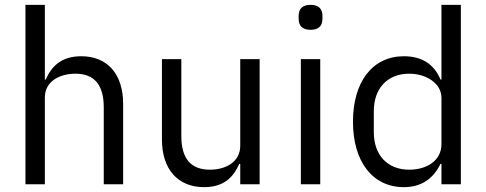

<svg xmlns="http://www.w3.org/2000/svg" viewBox="-20 -760 2006 792"><path d="M85 0H165V-358C165 -425 227 -456 291 -456C369 -456 408 -410 408 -317V0H488V-331C488 -456 422 -528 315 -528C238 -528 194 -491 169 -432H165V-740H85Z M971 0H1051V-516H971V-159C971 -91 910 -60 846 -60C767 -60 728 -106 728 -199V-516H648V-185C648 -60 715 12 822 12C909 12 945 -35 967 -84H971Z M1261 -637C1296 -637 1310 -655 1310 -682V-695C1310 -722 1296 -740 1261 -740C1226 -740 1212 -722 1212 -695V-682C1212 -655 1226 -637 1261 -637ZM1221 0H1301V-516H1221Z M1801 0H1881V-740H1801V-432H1797C1770 -497 1718 -528 1646 -528C1517 -528 1436 -423 1436 -258C1436 -93 1517 12 1646 12C1715 12 1766 -20 1797 -84H1801ZM1668 -60C1577 -60 1522 -122 1522 -214V-302C1522 -394 1577 -456 1668 -456C1741 -456 1801 -414 1801 -357V-165C1801 -98 1741 -60 1668 -60Z"/></svg>

Font: IBMKR
Style: Regular
Weight: 400
Designer: Mike Abbink; Paul van der Laan; Pieter van Rosmalen; Wujin Sim; Chorong Kim; Dohee Lee;
Foundry: Sandoll Inc.
Version: Version 1.002